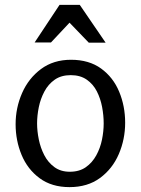

<svg xmlns="http://www.w3.org/2000/svg" viewBox="-20 -754 577 787"><path d="M265 13Q192 13 142.5 -23.5Q93 -60 68.5 -119Q44 -178 44 -245Q44 -312 70.5 -372.5Q97 -433 148 -471Q199 -509 271 -509Q345 -509 394.5 -473Q444 -437 468.5 -378Q493 -319 493 -251Q493 -183 467 -122.5Q441 -62 390 -24.5Q339 13 265 13ZM266 -50Q305 -50 331.5 -68.5Q358 -87 374.5 -117Q391 -147 398 -181.5Q405 -216 405 -248Q405 -281 398.5 -315.5Q392 -350 377 -379.5Q362 -409 335.5 -427.5Q309 -446 270 -446Q231 -446 204.5 -427.5Q178 -409 162 -379Q146 -349 139 -314.5Q132 -280 132 -248Q132 -217 139 -182.5Q146 -148 161.5 -118Q177 -88 203 -69Q229 -50 266 -50ZM265 -661 189 -580H122L224 -734H307L413 -579H344Z"/></svg>

Font: Rosario Light
Style: Regular
Weight: 300
Designer: Hector Gatti
Foundry: Omnibus Type
Version: Version 1.101; ttfautohint (v1.8.1.43-b0c9)